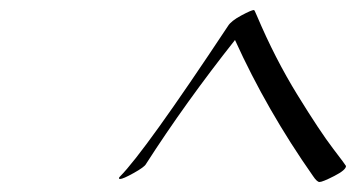

<svg xmlns="http://www.w3.org/2000/svg" viewBox="-20 -908 712 384"><path d="M436 -856Q442 -866 462.5 -877Q483 -888 488 -888Q489 -888 494 -876Q530 -791 575 -718Q620 -645 646 -611Q672 -577 672 -576Q672 -568 648.5 -556Q625 -544 619 -544Q614 -544 606 -556Q514 -687 450 -828Q351 -703 272 -580Q269 -574 247.5 -562Q226 -550 220 -550Q218 -550 218 -552Q218 -553 220 -555Q269 -604 436 -856Z"/></svg>

Font: Miama Nueva
Style: Medium
Weight: 400
Italic angle: -28°
Version: Version 1.0